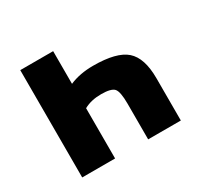

<svg xmlns="http://www.w3.org/2000/svg" viewBox="-117 -662 834 805"><g transform="rotate(-30 300.0 -260.0)"><path d="M66.4 0V-519.5H225.6V-361.3Q275.4 -382.8 339.8 -382.8Q453.1 -382.8 498.5 -342.8Q543.9 -302.7 543.9 -205.1V0H385.7V-172.9Q385.7 -231.4 371.6 -247.1Q357.4 -262.7 309.1 -262.7Q260.7 -262.7 225.6 -243.2V0Z"/></g></svg>

Font: GenEi M Gothic v2 Heavy
Style: Regular
Weight: 800
Version: Version 2.0